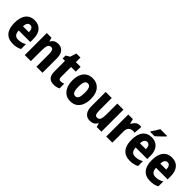

<svg xmlns="http://www.w3.org/2000/svg" viewBox="273 -2070 3385 3385"><g transform="rotate(45 1965.5 -378.0)"><path d="M259 -559Q361 -559 417.5 -493.5Q474 -428 474 -310V-231H186Q188 -108 293 -108Q334 -108 370 -118Q406 -128 446 -151V-29Q377 10 277 10Q158 10 97 -62.5Q36 -135 36 -272Q36 -412 94.5 -485.5Q153 -559 259 -559ZM261 -445Q230 -445 209.5 -420Q189 -395 187 -336H334Q334 -388 315.5 -416.5Q297 -445 261 -445Z M848 -559Q922 -559 965.5 -509Q1009 -459 1009 -360V0H858V-315Q858 -372 845 -401Q832 -430 798 -430Q752 -430 735.5 -389.5Q719 -349 719 -256V0H568V-549H685L703 -481H712Q732 -521 767.5 -540Q803 -559 848 -559Z M1340 -118Q1358 -118 1377 -122.5Q1396 -127 1417 -135V-18Q1392 -5 1361 2.5Q1330 10 1293 10Q1218 10 1179.5 -33Q1141 -76 1141 -173V-429H1082V-503L1154 -546L1192 -663H1293V-549H1410V-429H1293V-174Q1293 -118 1340 -118Z M1940 -276Q1940 -197 1915.5 -132Q1891 -67 1839.5 -28.5Q1788 10 1707 10Q1632 10 1580.5 -28Q1529 -66 1502.5 -131Q1476 -196 1476 -276Q1476 -360 1501.5 -424Q1527 -488 1578.5 -523.5Q1630 -559 1710 -559Q1813 -559 1876.5 -486Q1940 -413 1940 -276ZM1630 -275Q1630 -195 1648.5 -155.5Q1667 -116 1709 -116Q1751 -116 1769 -155.5Q1787 -195 1787 -276Q1787 -356 1769 -395Q1751 -434 1708 -434Q1667 -434 1648.5 -395Q1630 -356 1630 -275Z M2478 -549V0H2361L2342 -69H2334Q2313 -29 2278.5 -9.5Q2244 10 2198 10Q2122 10 2079 -41.5Q2036 -93 2036 -192V-549H2187V-237Q2187 -179 2200.5 -149.5Q2214 -120 2245 -120Q2296 -120 2311 -162.5Q2326 -205 2326 -281V-549Z M2873 -559Q2883 -559 2894 -558Q2905 -557 2917 -554L2905 -399Q2897 -401 2885.5 -402.5Q2874 -404 2863 -404Q2811 -404 2780.5 -373Q2750 -342 2751 -278V0H2599V-549H2714L2736 -460H2744Q2761 -498 2794.5 -528.5Q2828 -559 2873 -559Z M3176 -559Q3278 -559 3334.5 -493.5Q3391 -428 3391 -310V-231H3103Q3105 -108 3210 -108Q3251 -108 3287 -118Q3323 -128 3363 -151V-29Q3294 10 3194 10Q3075 10 3014 -62.5Q2953 -135 2953 -272Q2953 -412 3011.5 -485.5Q3070 -559 3176 -559ZM3178 -445Q3147 -445 3126.5 -420Q3106 -395 3104 -336H3251Q3251 -388 3232.5 -416.5Q3214 -445 3178 -445ZM3352 -756Q3336 -738 3308.5 -710.5Q3281 -683 3250.5 -655Q3220 -627 3196 -606H3089V-619Q3114 -656 3138.5 -694.5Q3163 -733 3181 -766H3352Z M3683 -559Q3785 -559 3841.5 -493.5Q3898 -428 3898 -310V-231H3610Q3612 -108 3717 -108Q3758 -108 3794 -118Q3830 -128 3870 -151V-29Q3801 10 3701 10Q3582 10 3521 -62.5Q3460 -135 3460 -272Q3460 -412 3518.5 -485.5Q3577 -559 3683 -559ZM3685 -445Q3654 -445 3633.5 -420Q3613 -395 3611 -336H3758Q3758 -388 3739.5 -416.5Q3721 -445 3685 -445Z"/></g></svg>

Font: Noto Sans Telugu Condensed ExtraBold
Style: Regular
Weight: 800
Width: 3
Designer: Jelle Bosma - Monotype Design Team
Foundry: Monotype Imaging Inc.
Version: Version 2.005; ttfautohint (v1.8.4.7-5d5b)